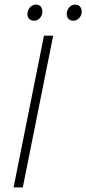

<svg xmlns="http://www.w3.org/2000/svg" viewBox="-20 -814 375 834"><path d="M39 0H79L211 -659H171ZM128 -724C147 -724 164 -741 164 -763C164 -783 153 -794 135 -794C117 -794 99 -776 99 -753C99 -735 111 -724 128 -724ZM299 -724C317 -724 335 -741 335 -763C335 -783 323 -794 306 -794C287 -794 270 -776 270 -753C270 -735 281 -724 299 -724Z"/></svg>

Font: Source Sans Pro Light
Style: Italic
Weight: 300
Italic angle: -11°
Designer: Paul D. Hunt
Foundry: Adobe Systems Incorporated
Version: Version 3.006;hotconv 1.0.111;makeotfexe 2.5.65597